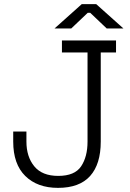

<svg xmlns="http://www.w3.org/2000/svg" viewBox="-20 -896 628 930"><path d="M44 -210V-259H108V-210Q108 -137 146 -90.5Q184 -44 262 -44Q342 -44 373 -90.5Q404 -137 404 -210V-642H280V-700H542V-642H468V-210Q468 -101 416.5 -43.5Q365 14 261 14Q161 14 102.5 -43.5Q44 -101 44 -210ZM244 -758 376 -876H446L578 -758H497L417 -834H405L325 -758Z"/></svg>

Font: Space 7353
Style: Regular
Weight: 400
Designer: Christine Claussen + Ruben Lyon  (Space 7353)
Version: Version 1.000;FEAKit 1.0